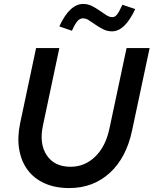

<svg xmlns="http://www.w3.org/2000/svg" viewBox="-20 -944 779 974"><path d="M650 -282Q621 -144 537 -67Q453 10 331 10Q260 10 206.5 -14Q153 -38 120.5 -81.5Q88 -125 77.5 -185.5Q67 -246 82 -318L163 -700H281L198 -308Q178 -215 217 -156.5Q256 -98 338 -98Q410 -98 463 -149.5Q516 -201 535 -291L622 -700H739ZM345 -788 281 -810Q307 -867 337.5 -895.5Q368 -924 402 -924Q426 -924 446.5 -913.5Q467 -903 485 -890.5Q503 -878 519 -867.5Q535 -857 550 -857Q563 -857 573.5 -870Q584 -883 601 -920L666 -898Q640 -842 610.5 -813.5Q581 -785 548 -785Q524 -785 503.5 -795.5Q483 -806 465.5 -818Q448 -830 432 -840.5Q416 -851 401 -851Q385 -851 372.5 -836.5Q360 -822 345 -788Z"/></svg>

Font: Red Hat Text Medium
Style: Italic
Weight: 500
Italic angle: -12°
Designer: Pentagram / MCKL
Foundry: Pentagram / MCKL
Version: Version 1.003; Red Hat Text Medium Italic